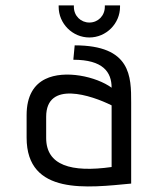

<svg xmlns="http://www.w3.org/2000/svg" viewBox="-20 -676 538 707"><path d="M463 -298C463 -394 463 -509 255 -509L250 -456C359 -456 391 -411 391 -353C335 -394 218 -420 147 -385C106 -365 78 -324 78 -252V-169C78 45 304 15 463 0ZM391 -61C242 -40 150 -67 150 -168V-246C150 -381 317 -325 391 -288ZM422 -656H366V-651C366 -618 341 -593 309 -593C278 -593 252 -617 252 -651V-656H196V-651C196 -589 247 -538 309 -538C371 -538 422 -589 422 -651Z"/></svg>

Font: Advent Pro
Style: Medium
Weight: 500
Designer: Andreas Kalpakidis
Foundry: Andreas Kalpakidis
Version: Version 2.002 2008